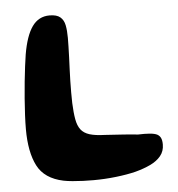

<svg xmlns="http://www.w3.org/2000/svg" viewBox="-48 -654 675 727"><g transform="rotate(-5 289.0 -290.0)"><path d="M165 20.5Q93.5 5.5 66.8 -46.5Q40 -98.5 40 -186Q40 -210 41.5 -240Q43 -270 45.5 -302.5Q48 -335 51.2 -366.2Q54.5 -397.5 57.8 -424Q61 -450.5 64 -468Q76 -538.5 100.5 -573Q125 -607.5 166.5 -607.5Q194 -607.5 207.2 -596.2Q220.5 -585 224.5 -564.8Q228.5 -544.5 228.5 -517Q228.5 -502.5 228 -483.5Q227.5 -464.5 226.8 -443.2Q226 -422 225 -399.2Q224 -376.5 223.5 -354Q223 -331.5 223 -310Q223 -288.5 223.5 -269.5Q225 -232.5 229.5 -207.5Q234 -182.5 245.2 -167.8Q256.5 -153 278.2 -146.2Q300 -139.5 335 -138.5Q373 -136 406.5 -133.8Q440 -131.5 461 -129Q487 -130 505.5 -128.5Q524 -127 534 -122Q543 -117 547.2 -108Q551.5 -99 551.5 -83.5Q551.5 -58 536.8 -40Q522 -22 496.8 -10Q471.5 2 439.5 10.5Q407.5 18.5 364.5 23.5Q321.5 28.5 278.5 28.5Q260.5 28.5 239.5 27.8Q218.5 27 199.2 25.2Q180 23.5 165 20.5Z"/></g></svg>

Font: Gluten Medium
Style: Regular
Weight: 500
Designer: Tyler Finck
Foundry: Etcetera Type Company
Version: Version 1.300